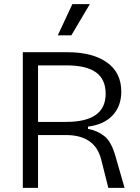

<svg xmlns="http://www.w3.org/2000/svg" viewBox="-20 -914 683 934"><path d="M91 0V-660H308Q430 -660 500 -610.5Q570 -561 570 -468Q570 -398 528 -353Q486 -308 408 -298V-287Q453 -279 487.5 -252Q522 -225 542 -153L586 0H507L472 -139Q456 -200 412.5 -228.5Q369 -257 303 -257H165V0ZM165 -321H302Q494 -321 494 -458Q494 -528 447 -562Q400 -596 302 -596H165ZM327 -742H261L332 -894H417Z"/></svg>

Font: Bricolage Grotesque 12pt Light
Style: Regular
Weight: 300
Designer: Mathieu Triay
Foundry: Atelier Triay
Version: Version 1.001; ttfautohint (v1.8.4.7-5d5b);gftools[0.9.33.de